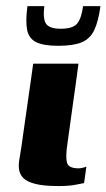

<svg xmlns="http://www.w3.org/2000/svg" viewBox="-20 -609 351 633"><path d="M238.7 -399Q230.1 -332.7 220.4 -266Q210.8 -199.3 201.9 -132.4Q195.9 -92.4 200.7 -73.2Q205.5 -54 239.1 -54Q246.1 -54 254.1 -56.2Q262.1 -58.4 264.8 -59.7L257.2 -5.4Q250.2 -4.4 229.4 0Q208.7 4.4 173.5 4.4Q124.4 4.4 96.5 -2.7Q68.6 -9.8 56.7 -22.3Q44.8 -34.9 42.7 -51Q40.7 -67.1 44.1 -85.2Q47.4 -103.3 50.1 -121.7Q54.4 -152.5 59.9 -191.4Q65.4 -230.3 71.1 -269.6Q76.8 -309 81.6 -343.1Q86.4 -377.1 89.4 -399Q126.7 -399 164 -399Q201.3 -399 238.7 -399ZM172.4 -458Q123.4 -458 99.2 -470Q75 -482 69.4 -510.7Q63.8 -539.5 70.5 -588.8H126.1Q120.8 -546.5 132.1 -530.3Q143.5 -514.2 180.2 -514.2Q220.8 -514.2 234.8 -531.9Q248.9 -549.7 253.9 -588.8H311.2Q304.4 -538.5 290.7 -509.7Q276.9 -481 249.4 -469.5Q221.8 -458 172.4 -458Z"/></svg>

Font: Genos Thin
Style: Italic
Weight: 100
Italic angle: -8°
Designer: Robert E. Leuschke
Foundry: Robert E. Leuschke
Version: Version 1.010